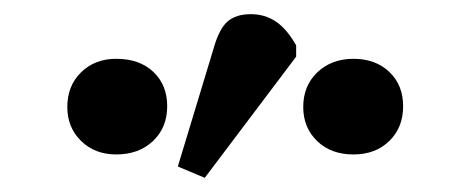

<svg xmlns="http://www.w3.org/2000/svg" viewBox="-20 -836 666 271"><path d="M269 -585 231 -601 281 -766Q289 -795 301 -805.5Q313 -816 334 -816Q354 -816 369.5 -805.5Q385 -795 398 -772V-756ZM144 -618Q114 -618 94.5 -637Q75 -656 75 -685Q75 -715 94.5 -734Q114 -753 144 -753Q177 -753 196.5 -734.5Q216 -716 216 -686Q216 -656 196 -637Q176 -618 144 -618ZM479 -618Q447 -618 427.5 -637Q408 -656 408 -685Q408 -715 428 -734Q448 -753 479 -753Q510 -753 529.5 -734.5Q549 -716 549 -686Q549 -656 529.5 -637Q510 -618 479 -618Z"/></svg>

Font: Literata 18pt Medium
Style: Regular
Weight: 500
Designer: Latin by Veronika Burian and Jose Scaglione. Greek by Irene Vlachou. Cyrillic by Vera Evstafieva.
Foundry: TypeTogether
Version: Version 3.103;gftools[0.9.29]